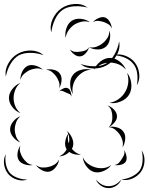

<svg xmlns="http://www.w3.org/2000/svg" viewBox="-45 -864 764 988"><path d="M-15 -469Q-21 -504 -2.5 -537Q16 -570 46 -587Q77 -605 115 -604Q153 -603 179 -580Q146 -592 111 -592Q76 -592 51 -579Q27 -565 9 -534.5Q-9 -504 -15 -469ZM539 -580Q568 -589 599 -577.5Q630 -566 649 -542Q668 -517 671.5 -484Q675 -451 659 -425Q665 -455 661 -485.5Q657 -516 641 -535Q626 -555 598 -567Q570 -579 539 -580ZM439 -505Q448 -529 471.5 -547.5Q495 -566 521 -566Q547 -566 570.5 -547.5Q594 -529 603 -505Q586 -525 564 -533.5Q542 -542 521 -542Q500 -542 478 -533.5Q456 -525 439 -505ZM60 -453Q59 -473 69 -494.5Q79 -516 97 -525Q115 -533 138.5 -526Q162 -519 175 -505Q157 -514 139.5 -511.5Q122 -509 107 -503Q93 -496 79 -484Q65 -472 60 -453ZM330 -380Q317 -401 316 -429.5Q315 -458 330 -478Q344 -497 372 -504.5Q400 -512 423 -505Q399 -504 380 -491.5Q361 -479 349 -463Q337 -448 331 -426Q325 -404 330 -380ZM191 -505Q209 -510 231 -505Q253 -500 263 -485Q274 -470 271.5 -447.5Q269 -425 259 -410Q264 -428 258 -443.5Q252 -459 244 -471Q235 -483 222.5 -493.5Q210 -504 191 -505ZM609 -489Q627 -467 630.5 -435Q634 -403 620 -378Q606 -354 575.5 -341.5Q545 -329 518 -335Q545 -339 566.5 -355Q588 -371 599 -391Q611 -410 614.5 -436Q618 -462 609 -489ZM60 -282Q37 -290 19 -312.5Q1 -335 1 -360Q1 -384 19 -406.5Q37 -429 60 -437Q41 -422 33 -400.5Q25 -379 25 -360Q25 -340 33 -319Q41 -298 60 -282ZM259 -394Q267 -402 280.5 -408.5Q294 -415 304 -410Q314 -406 318.5 -391.5Q323 -377 323 -366Q320 -377 311 -381Q302 -385 294 -388Q286 -392 277.5 -395.5Q269 -399 259 -394ZM509 -321Q526 -316 541 -300.5Q556 -285 557 -267Q558 -250 544 -233.5Q530 -217 514 -210Q527 -222 530.5 -237Q534 -252 533 -266Q533 -280 528 -295Q523 -310 509 -321ZM60 -131Q40 -138 23.5 -157.5Q7 -177 7 -198Q7 -220 23.5 -239.5Q40 -259 60 -266Q44 -252 37.5 -233.5Q31 -215 31 -198Q31 -181 37.5 -162.5Q44 -144 60 -131ZM514 -210Q534 -215 557 -208.5Q580 -202 591 -185Q602 -169 599 -145Q596 -121 585 -105Q590 -124 585 -141.5Q580 -159 571 -172Q562 -185 548 -196.5Q534 -208 514 -210ZM299 -190Q316 -177 326 -153.5Q336 -130 330 -109Q328 -103 325 -98Q333 -88 345 -79.5Q357 -71 372 -69Q358 -66 341 -69.5Q324 -73 312 -82Q288 -60 259 -59Q273 -65 282.5 -74.5Q292 -84 298 -95L297 -97Q287 -114 291 -137.5Q295 -161 306 -175Q304 -183 299 -190ZM307 -175Q303 -162 304 -149.5Q305 -137 309 -126Q312 -137 311.5 -149.5Q311 -162 307 -175ZM124 -15Q106 -11 84 -17.5Q62 -24 52 -39Q42 -55 45.5 -77.5Q49 -100 60 -115Q54 -97 59 -81Q64 -65 72 -52Q80 -40 92.5 -28.5Q105 -17 124 -15ZM593 -92Q602 -80 605.5 -62Q609 -44 602 -32Q594 -20 576 -16Q558 -12 544 -15Q558 -17 566.5 -26Q575 -35 581 -45Q588 -55 593 -66.5Q598 -78 593 -92ZM684 -90Q700 -66 698.5 -35Q697 -4 681 19Q664 43 635.5 55Q607 67 579 60Q608 57 633.5 44.5Q659 32 673 14Q686 -5 688.5 -33.5Q691 -62 684 -90ZM96 60Q71 69 43 60.5Q15 52 -3 31Q-20 10 -24 -18.5Q-28 -47 -15 -71Q-20 -44 -14.5 -18Q-9 8 5 25Q19 41 44 50.5Q69 60 96 60ZM528 -15Q514 5 488 16Q462 27 439 21Q416 14 399.5 -8.5Q383 -31 381 -55Q391 -33 409 -20.5Q427 -8 445 -3Q464 3 486 1Q508 -1 528 -15ZM259 -43Q257 -24 243 -5Q229 14 210 19Q192 23 171 12Q150 1 140 -15Q155 -3 172.5 -2Q190 -1 205 -5Q220 -8 235 -17Q250 -26 259 -43ZM579 60Q572 79 553.5 91.5Q535 104 514 104Q493 104 474.5 91.5Q456 79 449 60Q477 94 514 94Q551 94 579 60ZM219 -697Q210 -731 226 -766Q242 -801 271 -821Q300 -841 338.5 -843.5Q377 -846 406 -825Q371 -834 335.5 -831.5Q300 -829 277 -813Q253 -796 238 -764Q223 -732 219 -697ZM433 -750Q444 -763 462.5 -771Q481 -779 496 -774Q511 -768 520.5 -750.5Q530 -733 530 -717Q525 -732 512.5 -739.5Q500 -747 488 -751Q476 -755 461.5 -756.5Q447 -758 433 -750ZM293 -669Q288 -692 296.5 -718Q305 -744 324 -757Q344 -770 371.5 -767Q399 -764 418 -750Q395 -757 374 -752Q353 -747 337 -737Q322 -727 309 -709.5Q296 -692 293 -669ZM518 -707Q525 -686 520 -661Q515 -636 499 -623Q482 -609 457 -609.5Q432 -610 413 -621Q434 -617 452.5 -624Q471 -631 484 -642Q497 -652 507.5 -668.5Q518 -685 518 -707ZM568 -651Q575 -615 556 -581Q537 -547 506 -529Q475 -511 436 -511.5Q397 -512 369 -535Q403 -523 439.5 -523Q476 -523 501 -537Q526 -552 544 -583.5Q562 -615 568 -651ZM413 -621Q410 -606 397 -591Q384 -576 369 -574Q353 -572 337 -584Q321 -596 315 -610Q326 -599 339.5 -597.5Q353 -596 366 -598Q378 -599 391.5 -603.5Q405 -608 413 -621Z"/></svg>

Font: Rubik Puddles
Style: Regular
Weight: 400
Designer: Hubert and Fischer, NaN
Foundry: Hubert and Fischer, NaN
Version: Version 2.200